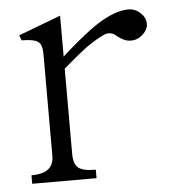

<svg xmlns="http://www.w3.org/2000/svg" viewBox="-42 -534 524 575"><g transform="rotate(-5 219.5 -246.5)"><path d="M32.2 1H225.6V-24.4Q186.5 -24.4 172.9 -36.1Q159.2 -47.9 159.2 -77.1V-334Q207 -375 229.5 -391.6Q256.8 -411.1 281.2 -422.9Q295.9 -430.7 307.6 -426.8Q314.5 -425.8 325.2 -416Q335 -409.2 340.8 -406.2Q351.6 -400.4 364.3 -400.4Q384.8 -400.4 400.4 -415Q416 -429.7 416 -446.3Q416 -464.8 400.4 -479.5Q384.8 -494.1 364.3 -494.1Q323.2 -494.1 267.6 -458Q234.4 -436.5 172.9 -382.8L159.2 -370.1V-493.2L32.2 -445.3L38.1 -429.7Q75.2 -429.7 87.9 -419.9Q99.6 -411.1 99.6 -383.8V-77.1Q99.6 -48.8 81.1 -36.1Q64.5 -24.4 32.2 -24.4Z"/></g></svg>

Font: Batang
Style: Regular
Weight: 400
Version: Version 2.21